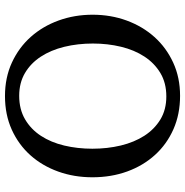

<svg xmlns="http://www.w3.org/2000/svg" viewBox="-6 -721 743 771"><g transform="rotate(-90 365.5 -335.5)"><path d="M576.2 -334Q576.2 -395 563 -449Q549.8 -502.9 523.4 -543.2Q497.1 -583.5 457.8 -606.7Q418.5 -629.9 366.2 -629.9Q312 -629.9 272 -606.4Q231.9 -583 205.6 -542.7Q179.2 -502.4 166.5 -449Q153.8 -395.5 153.8 -335.9Q153.8 -275.9 166.7 -221.9Q179.7 -168 205.8 -127.4Q231.9 -86.9 271.2 -63Q310.5 -39.1 363.8 -39.1Q418 -39.1 457.8 -63Q497.6 -86.9 523.9 -127.2Q550.3 -167.5 563.2 -220.9Q576.2 -274.4 576.2 -334ZM691.9 -335Q691.9 -262.2 668.5 -198.2Q645 -134.3 602.3 -86.7Q559.6 -39.1 499.5 -11.5Q439.5 16.1 366.2 16.1Q292.5 16.1 232.2 -10.5Q171.9 -37.1 128.9 -84.5Q85.9 -131.8 62.5 -196Q39.1 -260.3 39.1 -335.9Q39.1 -409.2 62 -473.1Q85 -537.1 127.4 -584.7Q169.9 -632.3 230.2 -659.7Q290.5 -687 365.2 -687Q439.5 -687 499.8 -659.2Q560.1 -631.3 602.8 -583.5Q645.5 -535.6 668.7 -471.7Q691.9 -407.7 691.9 -335Z"/></g></svg>

Font: Charis SIL CyrE
Style: Regular
Weight: 400
Foundry: SIL International
Version: Version 5.000